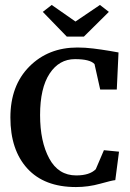

<svg xmlns="http://www.w3.org/2000/svg" viewBox="-20 -748 527 776"><path d="M250 -600 153 -700 189 -728 285 -661 384 -728 420 -700 319 -600ZM287 8Q159 8 90.5 -67Q22 -142 22 -273Q22 -402 98.5 -479Q175 -556 293 -556Q324 -556 356.5 -552Q389 -548 422 -542.5Q455 -537 459 -536L452 -386H385L362 -489Q344 -509 283 -509Q219 -509 180.5 -450.5Q142 -392 142 -283Q142 -176 179 -107.5Q216 -39 288 -39Q342 -39 367 -64L400 -141L461 -135L446 -20Q433 -19 385 -5.5Q337 8 287 8Z"/></svg>

Font: Aikya SemiBold
Style: Regular
Weight: 600
Designer: Neelakash Kshetrimayum (Latin subset based on Merriweather by Eben Sorkin)
Foundry: Brand New Type
Version: Version 1.00 b005